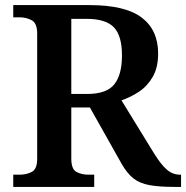

<svg xmlns="http://www.w3.org/2000/svg" viewBox="-20 -734 731 754"><path d="M32 0V-48H57Q84 -48 105 -59Q126 -70 126 -111V-602Q126 -643 104.5 -654.5Q83 -666 57 -666H32V-714H331Q472 -714 536.5 -665Q601 -616 601 -524Q601 -469 580 -432.5Q559 -396 526 -374Q493 -352 457 -340L586 -130Q612 -88 635 -68Q658 -48 687 -48H691V0H666Q605 0 567 -7Q529 -14 504.5 -33Q480 -52 458 -90L333 -312H260V-111Q260 -70 280 -59Q300 -48 328 -48H350V0ZM322 -365Q399 -365 429 -403Q459 -441 459 -516Q459 -594 427 -627Q395 -660 320 -660H260V-365Z"/></svg>

Font: Noto Serif Hentaigana SemiBold
Style: Regular
Weight: 600
Designer: Kazuhiro Yamada
Foundry: nipponia
Version: Version 1.000; ttfautohint (v1.8.4.7-5d5b)